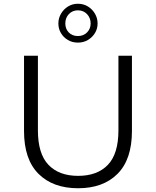

<svg xmlns="http://www.w3.org/2000/svg" viewBox="-20 -997 832 1023"><path d="M396 6Q262 6 185 -71Q108 -148 108 -299V-700H182V-302Q182 -178 238 -119Q294 -60 396 -60Q499 -60 555 -119Q611 -178 611 -302V-700H683V-299Q683 -148 606.5 -71Q530 6 396 6ZM395 -770Q365 -770 341.5 -784Q318 -798 304.5 -821Q291 -844 291 -872Q291 -900 305 -924Q319 -948 342.5 -962.5Q366 -977 395 -977Q425 -977 448.5 -962.5Q472 -948 486 -924Q500 -900 500 -872Q500 -844 486 -821Q472 -798 448.5 -784Q425 -770 395 -770ZM395 -805Q425 -805 444 -824.5Q463 -844 463 -872Q463 -901 444 -921.5Q425 -942 395 -942Q366 -942 347 -922Q328 -902 328 -872Q328 -843 346.5 -824Q365 -805 395 -805Z"/></svg>

Font: MOST Montserrat
Style: Regular
Weight: 400
Designer: Julieta Ulanovsky
Foundry: Julieta Ulanovsky
Version: Version 8.000;March 11, 2024;FontCreator 15.0.0.2926 64-bit